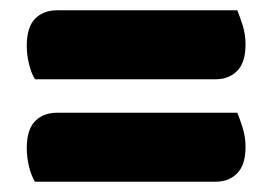

<svg xmlns="http://www.w3.org/2000/svg" viewBox="-20 -482 529 373"><path d="M48 -328Q41 -339 36.5 -357Q32 -375 32 -393Q32 -429 48 -445.5Q64 -462 91 -462H441Q446 -450 451.5 -432.5Q457 -415 457 -396Q457 -361 441 -344.5Q425 -328 399 -328ZM48 -129Q41 -140 36.5 -158Q32 -176 32 -194Q32 -230 48 -246.5Q64 -263 91 -263H441Q446 -251 451.5 -233.5Q457 -216 457 -197Q457 -162 441 -145.5Q425 -129 399 -129Z"/></svg>

Font: Baloo Chettan
Style: Regular
Weight: 400
Designer: Maithili Shingre and Ek Type
Foundry: Ek Type
Version: Version 1.443;PS 1.000;hotconv 16.6.51;makeotf.lib2.5.65220;